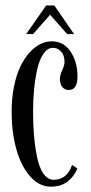

<svg xmlns="http://www.w3.org/2000/svg" viewBox="-20 -679 336 709"><path d="M76.7 -553.2 150.4 -658.7H180.7L253.4 -553.2H228L165 -624.5L102.1 -553.2ZM168 10.3Q124 10.3 90.3 -28.8Q56.6 -67.9 39.8 -130.1Q22.9 -192.4 22.9 -266.1Q22.9 -317.4 32 -360.8Q41 -404.3 55.7 -434.3Q70.3 -464.4 89.6 -485.6Q108.9 -506.8 129.6 -516.6Q150.4 -526.4 170.9 -526.4Q215.3 -526.4 240.7 -488.3Q266.1 -450.2 266.1 -396.5Q266.1 -346.7 233.9 -346.7Q218.8 -346.7 210 -357.9Q201.2 -369.1 201.2 -387.7Q201.2 -400.9 209.7 -419.7Q218.3 -438.5 218.3 -449.7Q218.3 -475.1 205.6 -488.8Q192.9 -502.4 175.3 -502.4Q155.8 -502.4 140.9 -481.2Q126 -460 117.9 -424.8Q109.9 -389.6 106 -350.6Q102.1 -311.5 102.1 -269Q102.1 -222.7 105.2 -182.4Q108.4 -142.1 116.2 -102.1Q124 -62 139.9 -38.6Q155.8 -15.1 178.2 -15.1Q227.5 -15.1 246.1 -69.8L265.6 -57.1Q254.9 -28.3 230 -9Q205.1 10.3 168 10.3Z"/></svg>

Font: Imbue
Style: Regular
Weight: 400
Designer: Tyler Finck
Foundry: Etcetera Type Company
Version: Version 0.910